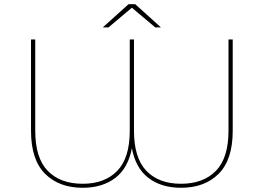

<svg xmlns="http://www.w3.org/2000/svg" viewBox="-20 -887 1250 910"><path d="M372 3Q260 3 193.5 -63.5Q127 -130 127 -267V-700H147V-268Q147 -138 206.5 -77Q266 -16 372 -16Q476 -16 535.5 -77Q595 -138 595 -268V-700H615V-268Q615 -138 674 -77Q733 -16 838 -16Q943 -16 1003 -77Q1063 -138 1063 -268V-700H1083V-267Q1083 -130 1016.5 -63.5Q950 3 838 3Q744 3 682.5 -44.5Q621 -92 604 -190H606Q589 -92 527.5 -44.5Q466 3 372 3ZM467 -757 589 -867H621L743 -757H716L602 -853H608L494 -757Z"/></svg>

Font: Montserrat Alternates Thin
Style: Regular
Weight: 100
Designer: Julieta Ulanovsky
Foundry: Julieta Ulanovsky
Version: Version 9.000